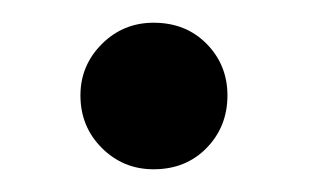

<svg xmlns="http://www.w3.org/2000/svg" viewBox="-20 -397 272 169"><path d="M115.2 -377Q143.6 -377 161.9 -358.4Q180.2 -339.8 180.2 -313Q180.2 -285.6 161.9 -266.8Q143.6 -248 115.2 -248Q88.4 -248 69.6 -266.8Q50.8 -285.6 50.8 -313Q50.8 -339.4 69.6 -358.2Q88.4 -377 115.2 -377Z"/></svg>

Font: Fira Sans Book
Style: Regular
Weight: 350
Designer: Carrois Corporate & Edenspiekermann AG
Foundry: Carrois Corporate GbR & Edenspiekermann AG
Version: Version 4.203;PS 004.203;hotconv 1.0.88;makeotf.lib2.5.64775